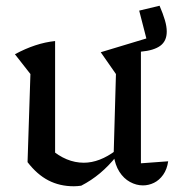

<svg xmlns="http://www.w3.org/2000/svg" viewBox="-20 -640 624 669"><path d="M471 -71 566 -78Q562 -50 548.5 -31Q535 -12 516.5 -3Q498 6 478 6Q455 6 433 -6Q411 -18 396 -41.5Q381 -65 376 -100L384 -382L331 -458L490 -506L465 -603L536 -620Q548 -592 554.5 -570Q561 -548 561 -530Q561 -497 538.5 -480.5Q516 -464 471 -460ZM263 7Q256 8 249.5 8.5Q243 9 237 9Q188 9 148.5 -11.5Q109 -32 76 -75L156 -121Q211 -73 272 -73Q327 -73 384 -116L386 -96Q359 -62 328.5 -36.5Q298 -11 263 7ZM76 -75 86 -382 32 -451Q104 -490 172 -497V-88Z"/></svg>

Font: Piazzolla 24pt Medium
Style: Regular
Weight: 500
Designer: Juan Pablo del Peral
Foundry: Huerta Tipografica
Version: Version 2.005